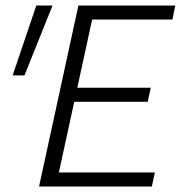

<svg xmlns="http://www.w3.org/2000/svg" viewBox="-20 -678 659 698"><path d="M532 0H122L265 -658H617L607 -607H315L194 -51H543ZM209 -308 220 -359H528L517 -308ZM69 -404H26L112 -658H171Z"/></svg>

Font: Ysabeau Infant Light
Style: Italic
Weight: 300
Italic angle: -12°
Designer: Christian Thalmann (Catharsis Fonts)
Version: Version 2.001;gftools[0.9.30]; featfreeze: ss01,ss02,lnum